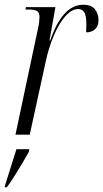

<svg xmlns="http://www.w3.org/2000/svg" viewBox="-37 -566 434 807"><path d="M122 -443Q126 -460 127.5 -473Q129 -486 129 -495Q129 -514 118 -520Q107 -526 84 -526H70L72 -536H196L171 -396H174Q199 -469 233.5 -507.5Q268 -546 314 -546Q347 -546 362 -527Q377 -508 377 -482Q377 -456 362.5 -443Q348 -430 325 -430Q325 -440 325.5 -447.5Q326 -455 326 -462Q326 -501 317 -514.5Q308 -528 292 -528Q264 -528 237 -497Q210 -466 189 -416Q168 -366 156 -311L88 0H28ZM-16 214Q-5 178 8 137.5Q21 97 32 61H86L85 71Q74 91 57.5 119Q41 147 23.5 174.5Q6 202 -8 221H-17Z"/></svg>

Font: Noto Serif Display ExtraCondensed Light
Style: Italic
Weight: 300
Width: 2
Italic angle: -12°
Designer: Monotype Design Team
Foundry: Monotype Imaging Inc.
Version: Version 2.009